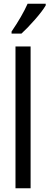

<svg xmlns="http://www.w3.org/2000/svg" viewBox="-20 -1009 265 1029"><path d="M144 0H63V-760H144ZM225 -989H128Q98 -922 42 -840V-829H95Q125 -856 166 -902.5Q207 -949 225 -980Z"/></svg>

Font: Noto Sans Display Condensed
Style: Regular
Weight: 400
Width: 3
Designer: Monotype Design Team
Foundry: Monotype Imaging Inc.
Version: Version 1.900